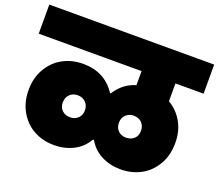

<svg xmlns="http://www.w3.org/2000/svg" viewBox="-130 -908 1198 1051"><g transform="rotate(20 469.0 -383.0)"><path d="M306.2 -199.2Q334 -199.2 352.1 -216.8Q370.1 -234.4 370.1 -263.2Q370.1 -291 351.8 -309.1Q333.5 -327.1 306.2 -327.1Q276.9 -327.1 259 -309.1Q241.2 -291 241.2 -262.2Q241.2 -233.4 259.3 -216.3Q277.3 -199.2 306.2 -199.2ZM631.8 -199.2Q660.6 -199.2 678.7 -216.3Q696.8 -233.4 696.8 -262.2Q696.8 -291 679 -309.1Q661.1 -327.1 631.8 -327.1Q604 -327.1 585.9 -309.1Q567.9 -291 567.9 -263.2Q567.9 -234.4 585.7 -216.8Q603.5 -199.2 631.8 -199.2ZM663.1 -25.9Q602.1 -25.9 551.5 -51.3Q501 -76.7 472.2 -127H465.8Q437 -76.7 386.5 -51.3Q335.9 -25.9 274.9 -25.9Q211.4 -25.9 158.9 -53.7Q106.4 -81.5 74.2 -136.2Q42 -190.9 42 -263.2Q42 -334 74 -388.4Q106 -442.9 158.4 -470.9Q210.9 -499 274.9 -499Q401.4 -499 466.8 -398.9H471.2Q515.1 -467.8 587.9 -488.8V-570.8H-11.2V-740.2H949.2V-570.8H785.2V-466.8Q836.4 -437 866.2 -384.8Q896 -332.5 896 -263.2Q896 -190.9 863.8 -136.2Q831.5 -81.5 779.1 -53.7Q726.6 -25.9 663.1 -25.9Z"/></g></svg>

Font: SVN-Poppins Black
Style: Regular
Weight: 900
Designer: Ninad Kale (Devanagari), Jonny Pinhorn (Latin)
Foundry: Indian Type Foundry
Version: Version 3.002 2017